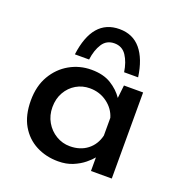

<svg xmlns="http://www.w3.org/2000/svg" viewBox="-121 -760 833 876"><g transform="rotate(20 295.5 -321.5)"><path d="M254 10Q195 10 147 -15Q99 -40 71 -88.5Q43 -137 43 -209Q43 -279 72.5 -329.5Q102 -380 150.5 -407.5Q199 -435 256 -435Q314 -435 352 -411.5Q390 -388 412 -355L419 -418H512V0H411V-66Q400 -52 378 -34Q356 -16 325 -3Q294 10 254 10ZM281 -73Q331 -73 365.5 -99.5Q400 -126 411 -172V-258Q399 -299 362.5 -326Q326 -353 278 -353Q242 -353 212 -335.5Q182 -318 164 -286.5Q146 -255 146 -214Q146 -174 164.5 -142Q183 -110 214 -91.5Q245 -73 281 -73ZM313 -653Q378 -653 416.5 -607Q455 -561 467 -475H399Q392 -522 371.5 -553Q351 -584 313 -584Q275 -584 255 -553Q235 -522 229 -475H160Q183 -653 313 -653Z"/></g></svg>

Font: Reem Kufi Ink
Style: Regular
Weight: 400
Designer: Khaled Hosny
Version: Version 1.7